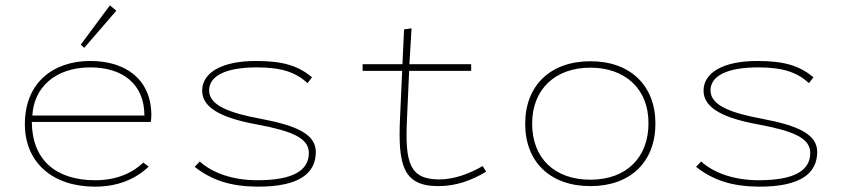

<svg xmlns="http://www.w3.org/2000/svg" viewBox="-20 -688 3165 718"><path d="M295 -509 415 -648 391 -668 282 -521ZM335 10C420 10 487 -18 536 -65L516 -80C474 -40 414 -14 336 -14C190 -14 100 -89 99 -232H544C545 -243 546 -245 546 -256C546 -393 448 -460 318 -460C178 -460 73 -378 73 -224C73 -81 176 10 335 10ZM101 -256C106 -358 184 -436 318 -436C437 -436 520 -375 520 -256Z M941 10C1101 11 1161 -41 1161 -120C1161 -185 1091 -218 959 -243C834 -266 762 -295 762 -350C762 -403 822 -436 940 -436C1032 -436 1086 -418 1130 -377L1147 -399C1096 -441 1041 -460 937 -460C809 -460 736 -416 736 -349C736 -281 817 -245 944 -222C1071 -198 1135 -172 1135 -116C1135 -49 1073 -14 943 -14C848 -14 774 -42 727 -84L708 -64C772 -14 842 9 941 10Z M1619 8C1684 8 1741 -12 1798 -46L1785 -67C1733 -37 1676 -17 1623 -17C1511 -17 1494 -80 1502 -244L1510 -423H1742V-448H1511L1519 -582L1491 -578L1485 -448H1336V-423H1484L1476 -248C1468 -72 1486 8 1619 8Z M2188 8C2338 8 2431 -83 2431 -226C2431 -367 2338 -459 2188 -459C2037 -459 1944 -367 1944 -225C1944 -83 2037 8 2188 8ZM2188 -16C2054 -16 1970 -96 1970 -226C1970 -353 2055 -435 2188 -435C2315 -435 2406 -358 2405 -226C2405 -100 2323 -16 2188 -16Z M2816 10C2976 11 3036 -41 3036 -120C3036 -185 2966 -218 2834 -243C2709 -266 2637 -295 2637 -350C2637 -403 2697 -436 2815 -436C2907 -436 2961 -418 3005 -377L3022 -399C2971 -441 2916 -460 2812 -460C2684 -460 2611 -416 2611 -349C2611 -281 2692 -245 2819 -222C2946 -198 3010 -172 3010 -116C3010 -49 2948 -14 2818 -14C2723 -14 2649 -42 2602 -84L2583 -64C2647 -14 2717 9 2816 10Z"/></svg>

Font: Inconsolata Expanded ExtraLight
Style: Regular
Weight: 200
Width: 7
Monospace: yes
Designer: Raph Levien, Cyreal, Brenton Simpson
Foundry: Raph Levien, Cyreal, Google
Version: Version 3.100